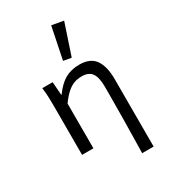

<svg xmlns="http://www.w3.org/2000/svg" viewBox="-232 -911 1063 1202"><g transform="rotate(-30 300.0 -310.0)"><path d="M431 179Q432 119 433.5 57Q435 -5 435.5 -66.5Q436 -128 436.5 -186.5Q437 -245 437 -297Q437 -366 415 -396.5Q393 -427 343 -427Q313 -427 288 -418Q263 -409 237.5 -387Q212 -365 182 -324V0H100V-353Q100 -382 99 -415Q98 -448 93 -486H168L175 -391H178Q219 -448 263 -473Q307 -498 367 -498Q445 -498 479.5 -449.5Q514 -401 514 -308V179ZM348 -559 291 -569 338 -799 423 -784Z"/></g></svg>

Font: Source Code Pro
Style: Regular
Weight: 400
Monospace: yes
Designer: Paul D. Hunt, Teo Tuominen
Foundry: Adobe Systems Incorporated
Version: Version 1.018;hotconv 1.0.116;makeotfexe 2.5.65601